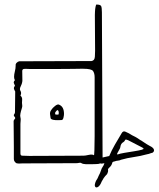

<svg xmlns="http://www.w3.org/2000/svg" viewBox="-20 -720 699 846"><path d="M403 3Q399 3 385.5 3.5Q372 4 358.5 3.5Q345 3 339 -1Q335 -4 329 -2.5Q323 -1 317 -1L78 0Q72 0 67.5 0.5Q63 1 57 0Q51 0 46 -6Q41 -12 41 -19Q41 -42 41 -72Q41 -102 40.5 -132.5Q40 -163 40 -186Q40 -191 45 -195.5Q50 -200 43 -207Q39 -212 42.5 -216.5Q46 -221 46 -225Q46 -248 46.5 -271Q47 -294 47 -317Q43 -323 41.5 -329Q40 -335 46 -342Q43 -348 41 -354Q39 -360 46 -367Q42 -372 42 -381Q42 -392 45.5 -405.5Q49 -419 49 -431Q48 -438 53.5 -443.5Q59 -449 65 -450L383 -451Q397 -453 398 -470Q399 -487 399 -496L398 -654Q398 -657 398.5 -668.5Q399 -680 401 -690Q403 -700 405 -700Q423 -700 426 -692.5Q429 -685 429 -665L432 -27V-26Q440 -28 447.5 -29.5Q455 -31 459 -32H461L462 -34Q471 -56 486.5 -83Q502 -110 516 -133Q522 -144 532 -140Q541 -136 548 -132.5Q555 -129 562 -124L576 -117Q582 -114 587 -110.5Q592 -107 598 -103Q601 -102 609.5 -96Q618 -90 627 -84.5Q636 -79 640 -77Q655 -70 658 -61.5Q661 -53 652 -47Q648 -46 644.5 -45Q641 -44 636 -42L627 -40Q598 -32 569.5 -28Q541 -24 513 -16Q508 -13 501.5 -12.5Q495 -12 492 -11Q489 -10 485.5 -9Q482 -8 478 -7L475 -4Q474 2 470.5 8Q467 14 460 20Q455 25 456 27Q457 34 455.5 38Q454 42 452 47Q442 57 437 64.5Q432 72 428 80Q421 98 412 103.5Q403 109 399 102Q395 95 403 77Q407 71 410 65.5Q413 60 415 54Q417 51 420.5 43Q424 35 425 31Q427 23 432.5 15Q438 7 439 2Q440 0 440 -1Q437 0 432 0.5Q427 1 426 1Q424 1 422 0Q415 3 403 3ZM109 -33 348 -34Q355 -34 371 -37.5Q387 -41 394 -36Q395 -35 396 -58.5Q397 -82 397 -120Q397 -158 397 -203Q397 -248 397 -291Q397 -334 397 -365V-379Q397 -397 390 -407Q383 -417 348 -417Q342 -417 332.5 -417Q323 -417 301 -416.5Q279 -416 233.5 -416Q188 -416 110 -416Q104 -416 97.5 -416.5Q91 -417 84 -416Q78 -414 78 -407Q78 -382 78.5 -372.5Q79 -363 78 -359Q77 -351 71 -339Q65 -327 70 -320Q76 -310 70 -299Q79 -291 77.5 -279Q76 -267 78 -255Q79 -251 75.5 -240.5Q72 -230 70 -219.5Q68 -209 70 -203Q72 -196 71 -188.5Q70 -181 70 -174V-44Q70 -34 78 -34Q86 -34 94 -33.5Q102 -33 109 -33ZM251 -191Q247 -191 236 -190.5Q225 -190 215 -192Q205 -194 203 -199Q202 -207 200.5 -217Q199 -227 207 -237Q211 -244 223 -253.5Q235 -263 242 -258Q262 -249 262 -218Q262 -211 259.5 -201Q257 -191 251 -191ZM236 -215Q238 -215 238.5 -218Q239 -221 239 -223Q239 -231 235 -234Q233 -236 229.5 -232.5Q226 -229 225 -227Q223 -225 223 -222.5Q223 -220 223 -217Q224 -215 229.5 -215Q235 -215 236 -215ZM497 -39Q507 -43 528 -46.5Q549 -50 571 -53.5Q593 -57 604 -60Q614 -63 612.5 -65.5Q611 -68 605 -71L545 -102Q534 -107 532 -104Q528 -96 524 -94Q512 -88 510 -71Q510 -68 505.5 -60.5Q501 -53 497 -45Q495 -43 497 -39Z"/></svg>

Font: Sankofa Display
Style: Regular
Weight: 400
Designer: Batsirai Madzonga
Foundry: Batsirai Madzonga
Version: Version 1.000; ttfautohint (v1.8.4.7-5d5b)